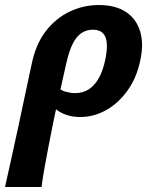

<svg xmlns="http://www.w3.org/2000/svg" viewBox="-79 -454 610 763"><path d="M-59 289Q-45 225 -31.5 165Q-18 105 -5.5 46Q7 -13 20 -74Q33 -135 47 -200Q63 -278 102.5 -329.5Q142 -381 197 -407.5Q252 -434 314 -434Q380 -434 421.5 -406.5Q463 -379 478 -329Q493 -279 478 -212Q464 -145 428 -94.5Q392 -44 343 -16.5Q294 11 240 11Q209 11 184.5 2.5Q160 -6 143 -20Q126 -34 121 -50L153 -106Q164 -94 183.5 -89Q203 -84 220 -84Q251 -84 274.5 -99.5Q298 -115 314.5 -145Q331 -175 340 -220Q352 -282 339 -309Q326 -336 290 -336Q266 -336 246 -323.5Q226 -311 211 -282Q196 -253 185 -205Q168 -129 154.5 -69Q141 -9 131 40.5Q121 90 113 132Q105 174 98 212.5Q91 251 86 289Z"/></svg>

Font: Ysabeau Office ExtraBold
Style: Italic
Weight: 800
Italic angle: -12°
Designer: Christian Thalmann (Catharsis Fonts)
Version: Version 2.001;gftools[0.9.30]; featfreeze: tnum,lnum,ss02